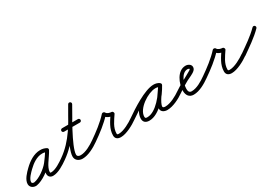

<svg xmlns="http://www.w3.org/2000/svg" viewBox="12 -1270 2858 2012"><g transform="rotate(-30 1441.5 -264.0)"><path d="M356.7 -259.6C332.1 -272.4 311.6 -277.8 283.3 -277.8C206.2 -277.8 136.5 -229.8 83.4 -178C48 -143.6 -7.6 -87.9 -7.6 -34.1C-7.6 3.6 24.4 26.5 59.8 26.5C63.4 26.5 66.9 26.3 70.5 25.7C145.3 13.2 240.2 -56.1 285.5 -114.1C314.8 -151.4 341.6 -188.4 364.4 -229.9C371 -241.8 364.7 -252.8 355.2 -257.7C345.7 -262.6 333.1 -261.5 327.1 -249.2C324 -242.7 320.5 -236.7 316.5 -230.6C316.5 -230.6 316.4 -230.4 316.3 -230.2C316.1 -230 316 -229.8 316 -229.8C312.7 -224.3 309.1 -219 305.5 -213.6C305.5 -213.6 305.5 -213.6 305.5 -213.6C305.5 -213.5 305.4 -213.5 305.4 -213.5C289.3 -188.9 271.8 -165.1 256.2 -140.1C256.2 -140.1 256.2 -140.2 256.3 -140.2C256.3 -140.3 256.3 -140.4 256.3 -140.4C236.5 -109.4 214.6 -66 214.6 -28.9C214.6 4.3 236.7 24.5 269.5 24.5C332 24.5 407.4 -24.5 457.2 -59.9C466.6 -66.6 468.8 -79.7 462.1 -89.2C455.4 -98.6 442.3 -100.8 432.8 -94.1C391.3 -64.6 321.7 -17.5 269.5 -17.5C259.6 -17.5 256.6 -18.9 256.6 -28.9C256.6 -57.3 276.5 -94 291.7 -117.6C291.7 -117.6 291.7 -117.7 291.7 -117.8C291.8 -117.8 291.8 -117.9 291.8 -117.9C307.2 -142.5 324.6 -166.1 340.6 -190.5C340.6 -190.5 340.5 -190.5 340.5 -190.4C340.5 -190.4 340.5 -190.4 340.5 -190.4C344.4 -196.2 348.4 -202.1 352 -208.2C352 -208.2 351.9 -208 351.7 -207.8C351.6 -207.6 351.5 -207.3 351.5 -207.4C356.5 -214.9 360.9 -222.6 364.9 -230.8C370.9 -243.1 364.8 -253.9 355.7 -258.6C346.5 -263.4 334.2 -262.1 327.6 -250.1C305.9 -210.7 280.3 -175.5 252.5 -139.9C213.7 -90.3 127.8 -26.4 63.5 -15.7C62.3 -15.5 61 -15.5 59.8 -15.5C47.9 -15.5 34.4 -20.4 34.4 -34.1C34.4 -72.9 87.8 -123.7 112.6 -148C157.4 -191.5 217.8 -235.8 283.3 -235.8C305 -235.8 318.9 -231.9 337.3 -222.4C347.6 -217 360.3 -221 365.6 -231.3C371 -241.6 367 -254.3 356.7 -259.6Z M457 -59.8C627.9 -179.1 714.9 -348.2 815.3 -525.7C822.2 -537.8 816.5 -549.1 807.3 -554.3C798.2 -559.4 785.6 -558.5 778.7 -546.3C725.2 -451.7 544.2 -155.6 544.2 -48.3C544.2 -1.5 584.1 23.6 627.3 23.6C696.9 23.6 775.8 -21.1 831 -59.8C840.5 -66.5 842.9 -79.5 836.2 -89C829.5 -98.5 816.5 -100.9 807 -94.2C759.4 -60.9 687.5 -18.4 627.3 -18.4C607.9 -18.4 586.2 -25.6 586.2 -48.3C586.2 -141.6 767.9 -441.9 815.3 -525.7C822.2 -537.8 816.5 -549.1 807.3 -554.3C798.2 -559.4 785.6 -558.5 778.7 -546.3C681.7 -374.9 598.1 -209.4 433 -94.2C423.5 -87.6 421.1 -74.5 427.8 -65C434.4 -55.5 447.5 -53.1 457 -59.8ZM598 -319C661.7 -319 725.3 -319 789 -319C800.6 -319 810 -328.4 810 -340C810 -351.6 800.6 -361 789 -361C725.3 -361 661.7 -361 598 -361C586.4 -361 577 -351.6 577 -340C577 -328.4 586.4 -319 598 -319Z M831 -59.8C912.3 -116.2 1000.4 -182.2 1066.6 -256C1070.7 -260.6 1060.8 -264.5 1050.4 -265.9C1040.1 -267.4 1029.4 -266.3 1032.2 -260.7C1050.1 -224.3 1092.7 -209.1 1130.9 -207C1137.9 -206.7 1135.7 -217.7 1130.9 -227.4C1126 -237.1 1118.4 -245.4 1114.5 -239.6C1071.5 -174.4 1022.2 -109 1022.2 -27.1C1022.2 12.5 1050.8 28.9 1087.1 28.9C1154.2 28.9 1246.1 -21.8 1299.2 -59.9C1308.7 -66.7 1310.8 -79.8 1304.1 -89.2C1297.3 -98.7 1284.2 -100.8 1274.8 -94.1C1229.3 -61.5 1144.5 -13.1 1087.1 -13.1C1074.2 -13.1 1064.2 -12.6 1064.2 -27.1C1064.2 -99.1 1111.6 -159 1149.5 -216.4C1153.4 -222.3 1152.8 -230.3 1149.5 -236.8C1146.2 -243.4 1140.2 -248.6 1133.1 -249C1111 -250.2 1080.5 -257.6 1069.8 -279.3C1067.1 -284.8 1060.6 -288.3 1053.7 -289.2C1046.7 -290.2 1039.5 -288.6 1035.4 -284C971.4 -212.7 885.6 -148.8 807 -94.2C797.5 -87.6 795.1 -74.5 801.8 -65C808.4 -55.5 821.5 -53.1 831 -59.8Z M1269.8 -65C1276.4 -55.5 1289.5 -53.1 1299 -59.8C1373 -111.4 1563.1 -235.8 1654.6 -235.8C1669.6 -235.8 1685.4 -232.8 1697.8 -223.9C1708.6 -216.2 1720.1 -221.6 1726 -230.7C1731.8 -239.8 1732.1 -252.5 1720.5 -259.2C1698.2 -272.1 1679.7 -277.1 1653.3 -277.1C1540 -277.1 1362.1 -155.6 1362.1 -34.2C1362.1 9.6 1391 28.3 1431.7 28.3C1556.8 28.3 1677.3 -129 1731.4 -227.9C1738.1 -240.2 1732.3 -251.4 1723.1 -256.4C1713.9 -261.5 1701.3 -260.4 1694.6 -248.1C1660.3 -185.6 1578.3 -101.5 1578.3 -31.6C1578.3 8 1615.3 25.7 1650 25.7C1721.7 25.7 1806.8 -19.4 1864.1 -59.8C1873.6 -66.5 1875.8 -79.6 1869.2 -89.1C1862.5 -98.6 1849.4 -100.8 1839.9 -94.2C1790.1 -59 1712.4 -16.3 1650 -16.3C1640.5 -16.3 1620.3 -18.3 1620.3 -31.6C1620.3 -79.6 1704.3 -178.4 1731.4 -227.9C1738.1 -240.2 1732.3 -251.4 1723.1 -256.4C1713.9 -261.5 1701.3 -260.4 1694.6 -248.1C1649 -164.9 1538 -13.7 1431.7 -13.7C1413.9 -13.7 1404.1 -14.7 1404.1 -34.2C1404.1 -131.4 1564 -235.1 1653.3 -235.1C1672.5 -235.1 1683.7 -232 1699.5 -222.8C1711 -216.1 1722.1 -221.1 1727.6 -229.6C1733.1 -238.2 1733.1 -250.3 1722.2 -258.1C1702.6 -272.1 1678.5 -277.8 1654.6 -277.8C1545.7 -277.8 1361.8 -154.8 1275 -94.2C1265.5 -87.6 1263.1 -74.5 1269.8 -65Z M1864 -59.8C1904.2 -87.8 1945.7 -113.7 1988.9 -136.9C2020.7 -153.9 2067.1 -169.5 2092.6 -195.2C2102.6 -205.2 2108 -217.7 2108 -232C2108 -264.1 2073.3 -282 2045 -282C1943.7 -282 1890 -151.9 1890 -66C1890 -15.5 1915.1 25 1970 25C2041.9 25 2116.5 -20 2173.1 -59.8C2182.6 -66.5 2184.8 -79.6 2178.2 -89.1C2171.5 -98.6 2158.4 -100.8 2148.9 -94.2C2100.2 -59.9 2032.3 -17 1970 -17C1939.2 -17 1932 -38.9 1932 -66C1932 -126.8 1970 -240 2045 -240C2049.3 -240 2066 -236 2066 -232C2066 -224.4 2056.6 -219.6 2051.1 -216.3C1980.7 -174 1908.3 -141.9 1840 -94.2C1830.5 -87.6 1828.1 -74.5 1834.8 -65C1841.4 -55.5 1854.5 -53.1 1864 -59.8Z M2173 -59.8C2254.3 -116.2 2342.4 -182.2 2408.6 -256C2412.7 -260.6 2402.8 -264.5 2392.4 -265.9C2382.1 -267.4 2371.4 -266.3 2374.2 -260.7C2392.1 -224.3 2434.7 -209.1 2472.9 -207C2479.9 -206.7 2477.7 -217.7 2472.9 -227.4C2468 -237.1 2460.4 -245.4 2456.5 -239.6C2413.5 -174.4 2364.2 -109 2364.2 -27.1C2364.2 12.5 2392.8 28.9 2429.1 28.9C2496.2 28.9 2588.1 -21.8 2641.2 -59.9C2650.7 -66.7 2652.8 -79.8 2646.1 -89.2C2639.3 -98.7 2626.2 -100.8 2616.8 -94.1C2571.3 -61.5 2486.5 -13.1 2429.1 -13.1C2416.2 -13.1 2406.2 -12.6 2406.2 -27.1C2406.2 -99.1 2453.6 -159 2491.5 -216.4C2495.4 -222.3 2494.8 -230.3 2491.5 -236.8C2488.2 -243.4 2482.2 -248.6 2475.1 -249C2453 -250.2 2422.5 -257.6 2411.8 -279.3C2409.1 -284.8 2402.6 -288.3 2395.7 -289.2C2388.7 -290.2 2381.5 -288.6 2377.4 -284C2313.4 -212.7 2227.6 -148.8 2149 -94.2C2139.5 -87.6 2137.1 -74.5 2143.8 -65C2150.4 -55.5 2163.5 -53.1 2173 -59.8Z M2611.9 -63.5C2618.6 -54 2631.7 -51.8 2641.2 -58.5C2724.4 -117.7 2813.3 -176.4 2885 -249.3C2893.1 -257.5 2893 -270.8 2884.7 -279C2876.5 -287.1 2863.2 -287 2855 -278.7C2785.1 -207.6 2698 -150.4 2616.8 -92.8C2607.4 -86.1 2605.2 -73 2611.9 -63.5Z"/></g></svg>

Font: FRB American Cursive Guidelines Arrows Medium
Style: Italic
Weight: 500
Italic angle: -25°
Version: Version 2.0;Modular Font Editor K font №1